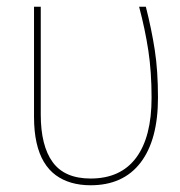

<svg xmlns="http://www.w3.org/2000/svg" viewBox="-20 -540 534 570"><path d="M249 10Q346 10 397.5 -57.5Q449 -125 449 -250Q449 -330 439.5 -391.5Q430 -453 413 -520H393Q411 -452 420.5 -389Q430 -326 430 -250Q430 -133 384 -71.5Q338 -10 249 -10Q172 -10 136.5 -58.5Q101 -107 101 -200V-520H81V-193Q81 -150 88.5 -116.5Q96 -83 110.5 -59Q125 -35 145.5 -20Q166 -5 192 2.5Q218 10 249 10Z"/></svg>

Font: Murecho Thin
Style: Regular
Weight: 100
Designer: Neil Summerour
Foundry: Positype
Version: Version 1.010